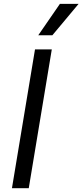

<svg xmlns="http://www.w3.org/2000/svg" viewBox="-20 -986 432 1006"><path d="M251.4 -727.3H163.4L42.6 0H130.7ZM180.4 -801.1H254.3L392 -965.9H294Z"/></svg>

Font: Margiela Sans
Style: Italic
Weight: 400
Italic angle: -9.39999°
Designer: Stefan Endress, Andreas Faust
Version: Version 1.100;FEAKit 1.0